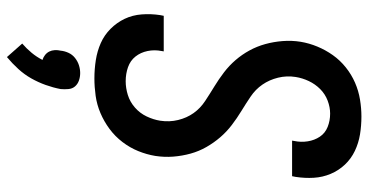

<svg xmlns="http://www.w3.org/2000/svg" viewBox="-268 -514 1037 540"><g transform="rotate(90 250.0 -244.5)"><path d="M201 8Q175 8 149.5 4Q124 0 101.5 -10Q79 -20 61.5 -37.5Q44 -55 33.5 -77Q23 -99 21 -125Q19 -151 23 -177L25 -187H125L124 -181Q120 -161 124 -141.5Q128 -122 139.5 -107.5Q151 -93 169.5 -86.5Q188 -80 209 -80Q228 -80 247.5 -86Q267 -92 283 -106Q299 -120 308 -139Q317 -158 320 -177Q324 -203 318 -227.5Q312 -252 298.5 -271Q285 -290 264.5 -303.5Q244 -317 223.5 -329.5Q203 -342 184 -356.5Q165 -371 149.5 -389Q134 -407 122.5 -428Q111 -449 104.5 -472.5Q98 -496 96 -521.5Q94 -547 98 -572Q102 -596 111.5 -619Q121 -642 135.5 -662.5Q150 -683 170 -699Q190 -715 213 -725Q236 -735 260.5 -739Q285 -743 308 -743Q334 -743 358.5 -739Q383 -735 405 -724.5Q427 -714 443.5 -696.5Q460 -679 469.5 -656.5Q479 -634 480.5 -609Q482 -584 478 -558L476 -548H376L377 -554Q381 -573 378 -592Q375 -611 365 -626Q355 -641 337.5 -648Q320 -655 300 -655Q282 -655 263.5 -648Q245 -641 231 -627Q217 -613 208.5 -595Q200 -577 197 -558Q193 -533 199 -508.5Q205 -484 218.5 -464.5Q232 -445 252 -431.5Q272 -418 292.5 -405.5Q313 -393 332 -378.5Q351 -364 366.5 -346Q382 -328 394 -307Q406 -286 412.5 -262.5Q419 -239 421 -214Q423 -189 419 -163Q415 -139 405.5 -115.5Q396 -92 380 -71Q364 -50 343 -34.5Q322 -19 298.5 -9Q275 1 250 4.5Q225 8 201 8ZM141 254 103 211Q117 199 129 184.5Q141 170 149 154Q142 152 135.5 147Q129 142 125.5 135Q122 128 121.5 119.5Q121 111 123 103Q124 92 129 81Q134 70 143.5 62.5Q153 55 164 51.5Q175 48 186 48Q197 48 207 51.5Q217 55 223.5 62.5Q230 70 231 81Q232 92 231 103Q227 124 219.5 145Q212 166 201 185.5Q190 205 174.5 222Q159 239 141 254Z"/></g></svg>

Font: Iosevka Semibold
Style: Italic
Weight: 600
Italic angle: -9°
Monospace: yes
Designer: Belleve Invis
Foundry: Belleve Invis
Version: Version 32.5.0; ttfautohint (v1.8.4)